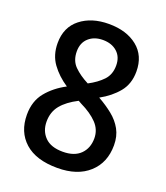

<svg xmlns="http://www.w3.org/2000/svg" viewBox="-135 -817 797 921"><g transform="rotate(20 263.0 -357.0)"><path d="M263 -724Q353 -724 408.5 -679.5Q464 -635 464 -554Q464 -491 429 -448.5Q394 -406 339 -376Q380 -353 413 -326.5Q446 -300 465 -265.5Q484 -231 484 -185Q484 -96 425.5 -43Q367 10 265 10Q156 10 98.5 -41.5Q41 -93 41 -181Q41 -250 78.5 -296Q116 -342 175 -373Q125 -406 93.5 -449.5Q62 -493 62 -554Q62 -635 118.5 -679.5Q175 -724 263 -724ZM262 -642Q218 -642 190 -617Q162 -592 162 -548Q162 -501 190.5 -472.5Q219 -444 264 -421Q308 -444 335.5 -473Q363 -502 363 -548Q363 -592 335 -617Q307 -642 262 -642ZM141 -182Q141 -134 171.5 -103Q202 -72 263 -72Q322 -72 353 -103Q384 -134 384 -184Q384 -228 353 -260.5Q322 -293 268 -319L252 -328Q197 -300 169 -265.5Q141 -231 141 -182Z"/></g></svg>

Font: Noto Sans Lao UI SemCond Med
Style: Regular
Weight: 500
Width: 4
Designer: Monotype Design Team
Foundry: Monotype Imaging Inc.
Version: Version 2.000; ttfautohint (v1.8.4.7-5d5b)